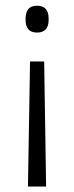

<svg xmlns="http://www.w3.org/2000/svg" viewBox="-20 -516 266 687"><path d="M138 -296 145 151.5H80L87.5 -296ZM112.5 -495.5Q133.5 -495.5 143.8 -483.8Q154 -472 154 -449.5V-444.5Q154 -423 143.8 -411.2Q133.5 -399.5 112.5 -399.5Q91.5 -399.5 81.5 -411.2Q71.5 -423 71.5 -444.5V-449.5Q71.5 -472 81.5 -483.8Q91.5 -495.5 112.5 -495.5Z"/></svg>

Font: Anek Odia Medium Light
Style: Regular
Weight: 300
Version: Version 1.003